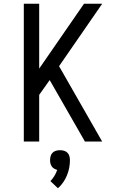

<svg xmlns="http://www.w3.org/2000/svg" viewBox="-20 -755 640 1024"><path d="M107 0V-735H189V-389L428 -735H525L295 -402L525 0H433L245 -328L189 -249V0ZM289 249 249 211Q261 198 270.5 182.5Q280 167 285 151Q277 149 269 144.5Q261 140 256 132.5Q251 125 249 116.5Q247 108 247 99Q247 88 250 77.5Q253 67 260.5 59.5Q268 52 278.5 49Q289 46 300 46Q311 46 321.5 49Q332 52 339.5 59.5Q347 67 350 77.5Q353 88 353 99Q353 120 349 140.5Q345 161 337 180.5Q329 200 317 217.5Q305 235 289 249Z"/></svg>

Font: Iosevka Mono
Style: Regular
Weight: 400
Designer: Belleve Invis
Foundry: Belleve Invis
Version: Version 11.1.1